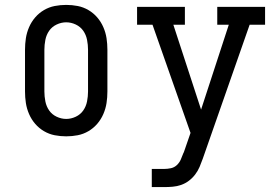

<svg xmlns="http://www.w3.org/2000/svg" viewBox="-20 -548 1140 783"><path d="M250 8Q226 8 203 3.5Q180 -1 159.5 -13Q139 -25 123.5 -43Q108 -61 98.5 -83Q89 -105 85.5 -128Q82 -151 82 -175V-345Q82 -369 85.5 -392Q89 -415 98.5 -437Q108 -459 123.5 -477Q139 -495 159.5 -507Q180 -519 203 -523.5Q226 -528 250 -528Q274 -528 297 -523.5Q320 -519 340.5 -507Q361 -495 376.5 -477Q392 -459 401.5 -437Q411 -415 414.5 -392Q418 -369 418 -345V-175Q418 -151 414.5 -128Q411 -105 401.5 -83Q392 -61 376.5 -43Q361 -25 340.5 -13Q320 -1 297 3.5Q274 8 250 8ZM250 -63Q270 -63 289 -72Q308 -81 319.5 -97.5Q331 -114 335 -134.5Q339 -155 339 -175V-345Q339 -365 335 -385.5Q331 -406 319.5 -422.5Q308 -439 289 -448Q270 -457 250 -457Q230 -457 211 -448Q192 -439 180.5 -422.5Q169 -406 165 -385.5Q161 -365 161 -345V-175Q161 -155 165 -134.5Q169 -114 180.5 -97.5Q192 -81 211 -72Q230 -63 250 -63ZM599 215V141H648Q663 141 677 138Q691 135 701.5 125Q712 115 717.5 102Q723 89 728 76V75H729L757 -6L602 -447H539V-520H734V-447H687L800 -101L913 -447H866V-520H1061V-447H998L807 99Q801 116 794 132.5Q787 149 776 163.5Q765 178 750.5 189Q736 200 719 206Q702 212 684 213.5Q666 215 648 215Z"/></svg>

Font: Iosevka Etoile
Style: Regular
Weight: 400
Designer: Belleve Invis
Foundry: Belleve Invis
Version: Version 33.2.4